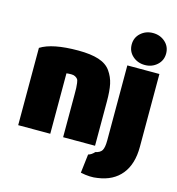

<svg xmlns="http://www.w3.org/2000/svg" viewBox="-141 -916 1159 1255"><g transform="rotate(15 439.0 -288.5)"><path d="M43 15V-508Q122 -558 297 -558Q382 -558 436 -540.5Q490 -523 517 -484.5Q544 -446 553.5 -401Q563 -356 563 -286V15H347V-255Q347 -261 347 -272Q347 -303 346.5 -317.5Q346 -332 343.5 -351Q341 -370 335.5 -377Q330 -384 319.5 -390Q309 -396 293 -396Q273 -396 260 -394V15ZM634 214Q585 223 519 209L534 82Q555 77 576 54Q607 48 619 28.5Q631 9 631 -40V-547H848V-54Q848 63 792.5 131.5Q737 200 634 214ZM740 -579Q691 -579 657 -609.5Q623 -640 623 -687Q623 -734 657 -764.5Q691 -795 739 -795Q788 -795 822 -764.5Q856 -734 856 -687Q856 -640 822 -609.5Q788 -579 740 -579Z"/></g></svg>

Font: Repo
Style: ExtraBlack
Weight: 1000
Designer: Stefan Peev
Foundry: Context Ltd
Version: Version 001.000